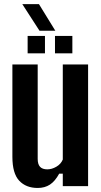

<svg xmlns="http://www.w3.org/2000/svg" viewBox="-20 -918 500 947"><path d="M165.9 9.1Q108.4 9.1 74.8 -26.7Q41.1 -62.5 41.1 -144.9V-600H165.9V-134.4Q165.9 -107.7 177.6 -95.2Q189.3 -82.7 213.5 -82.7Q235.7 -82.7 258.1 -95.8Q280.5 -108.8 289.7 -131.1V-600H414.5V0H289.7V-61.5H272Q251.6 -24.1 226.3 -7.5Q201 9.1 165.9 9.1ZM251.2 -655V-740.7H336.9V-655ZM116.3 -655V-740.7H201.8V-655ZM174.8 -766.4 90 -897.7H172.1L252.9 -766.4Z"/></svg>

Font: Big Shoulders Display SC Thin
Style: Regular
Weight: 100
Designer: Patric King
Foundry: XO Type Co
Version: Version 2.002